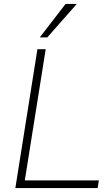

<svg xmlns="http://www.w3.org/2000/svg" viewBox="-20 -955 567 975"><path d="M58 0 170 -705H212L106 -39H482L476 0ZM182 -765 313 -935H370L220 -765Z"/></svg>

Font: Nunito Sans ExtraLight
Style: Italic
Weight: 200
Italic angle: -9°
Designer: Vernon Adams
Foundry: Vernon Adams
Version: Version 3.006; ttfautohint (v1.8.3)